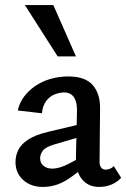

<svg xmlns="http://www.w3.org/2000/svg" viewBox="-20 -729 497 756"><path d="M370 7Q328 7 303 -23Q278 -53 279 -110L283 -287Q284 -315 278 -332Q272 -349 260.5 -357Q249 -365 233 -365Q215 -365 195.5 -357.5Q176 -350 162 -331.5Q148 -313 145 -283L50 -294Q56 -323 74 -347.5Q92 -372 119 -390.5Q146 -409 179.5 -418.5Q213 -428 249 -428Q316 -428 345.5 -393.5Q375 -359 374 -301L372 -92Q372 -77 378.5 -69Q385 -61 395 -61Q404 -61 413 -64.5Q422 -68 428 -75L457 -29Q443 -13 420.5 -3Q398 7 370 7ZM149 7Q101 7 71 -20.5Q41 -48 41 -91Q41 -116 52 -138.5Q63 -161 91 -179.5Q119 -198 170 -210L334 -249L339 -203L193 -160Q159 -150 148.5 -135.5Q138 -121 138 -106Q138 -87 151.5 -76Q165 -65 186 -65Q213 -65 249.5 -83.5Q286 -102 331 -129L337 -95Q293 -53 247 -23Q201 7 149 7ZM207 -507 78 -709H190L279 -507Z"/></svg>

Font: Ysabeau SemiBold
Style: Regular
Weight: 600
Designer: Christian Thalmann (Catharsis Fonts)
Version: Version 2.000;gftools[0.9.27.dev2+g8671c4b]